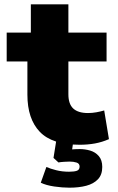

<svg xmlns="http://www.w3.org/2000/svg" viewBox="-20 -660 546 890"><path d="M349 11Q222 11 164.5 -49Q107 -109 107 -221V-375H11V-509H123V-640H297V-509H474V-375H297V-223Q297 -178 319.5 -157Q342 -136 388 -136Q407 -136 426.5 -139.5Q446 -143 463 -148L485 -15Q453 -1 420 5Q387 11 349 11ZM302 210Q269 210 231.5 204.5Q194 199 169 187L195 114Q213 122 240.5 129Q268 136 300 136Q324 136 336.5 131.5Q349 127 349 112Q349 98 335 93.5Q321 89 303 89Q295 89 278 90Q261 91 251 93L228 72L243 -22H322L310 65L275 40Q286 35 307.5 33Q329 31 350 31Q374 31 398 38Q422 45 438 63.5Q454 82 454 114Q454 150 434 171Q414 192 380 201Q346 210 302 210Z"/></svg>

Font: Nunito Sans 6pt Black
Style: Regular
Weight: 900
Version: Version 3.101;gftools[0.9.27]